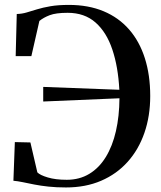

<svg xmlns="http://www.w3.org/2000/svg" viewBox="-20 -772 672 802"><path d="M255.5 11Q215.5 11 182.8 7.5Q150 4 123.5 -1.2Q97 -6.5 75.2 -11Q53.5 -15.5 36 -17L42 -178.5L107 -177L136 -52Q147 -40.5 179.5 -30.8Q212 -21 259 -21Q312 -21 353 -45.8Q394 -70.5 422 -116.2Q450 -162 464.2 -224.2Q478.5 -286.5 479 -361.5L160.5 -348V-409L478.5 -397Q473.5 -493 449.2 -565.2Q425 -637.5 379 -678Q333 -718.5 262.5 -718.5Q213.5 -718.5 187.5 -708.5Q161.5 -698.5 144.5 -684.5L111 -537.5H45.5L50 -713.5Q71.5 -714 91.5 -720Q111.5 -726 135.2 -733.2Q159 -740.5 191 -746Q223 -751.5 267.5 -751.5Q349.5 -751.5 412.8 -725Q476 -698.5 519.2 -649Q562.5 -599.5 585 -529Q607.5 -458.5 607.5 -371Q607.5 -287 583.2 -217Q559 -147 513.2 -96Q467.5 -45 402.5 -17Q337.5 11 255.5 11Z"/></svg>

Font: Merriweather 120pt Medium
Style: Regular
Weight: 500
Version: Version 2.100